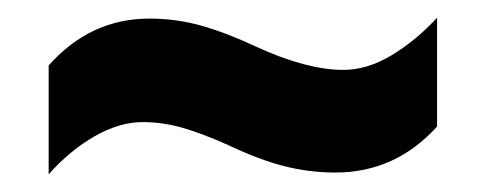

<svg xmlns="http://www.w3.org/2000/svg" viewBox="-20 -461 549 217"><path d="M238 -297Q209 -310 186.5 -316.5Q164 -323 141 -323Q115 -323 87 -307Q59 -291 35 -264V-387Q82 -440 149 -440Q179 -440 207.5 -432Q236 -424 270 -408Q327 -382 368 -382Q395 -382 422.5 -398.5Q450 -415 474 -441V-318Q427 -266 359 -266Q330 -266 302 -273Q274 -280 238 -297Z"/></svg>

Font: Noto Sans Sinhala Condensed ExtraBold
Style: Regular
Weight: 800
Width: 3
Designer: Jelle Bosma - Monotype Design Team
Foundry: Monotype Imaging Inc.
Version: Version 2.006; ttfautohint (v1.8.4.7-5d5b)